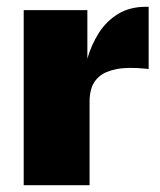

<svg xmlns="http://www.w3.org/2000/svg" viewBox="-20 -547 472 567"><path d="M50 0V-517H238V-374Q250 -415.5 272.2 -450.2Q294.5 -485 329 -506Q363.5 -527 411.5 -527Q415 -527 417 -527Q419 -527 419 -527V-343Q417.5 -343.5 416.2 -343.5Q415 -343.5 412.5 -344Q358 -349.5 324.8 -343Q291.5 -336.5 274 -321.8Q256.5 -307 250.5 -287.8Q244.5 -268.5 244.5 -248V0Z"/></svg>

Font: Public Sans Thin Black
Style: Regular
Weight: 900
Version: Version 2.001